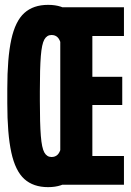

<svg xmlns="http://www.w3.org/2000/svg" viewBox="-20 -760 540 790"><path d="M178 10Q117 10 80 -23.5Q43 -57 26.5 -133Q10 -209 10 -335V-395Q10 -522 26.5 -597.5Q43 -673 80 -706.5Q117 -740 178 -740Q237 -740 270.5 -709.5Q304 -679 320 -608L231 -578Q226 -598 216.5 -607Q207 -616 192 -616Q173 -616 162.5 -597.5Q152 -579 148 -529.5Q144 -480 144 -385V-345Q144 -251 148 -201Q152 -151 162.5 -132.5Q173 -114 192 -114Q207 -114 216.5 -123Q226 -132 231 -152L320 -122Q304 -52 270.5 -21Q237 10 178 10ZM228 0V-730H490V-612H360V-444H483V-328H360V-118H490V0Z"/></svg>

Font: M PLUS 1 Code
Style: Regular
Weight: 400
Designer: Coji Morishita
Foundry: UNDERFOREST DESIGN
Version: Version 1.005